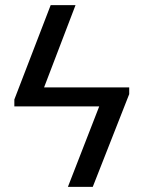

<svg xmlns="http://www.w3.org/2000/svg" viewBox="-20 -731 561 751"><path d="M406.2 -389.2V-314.9H111.8V-389.2ZM275.4 -710.9 124 -314.9H36.1V-341.8L178.2 -710.9ZM485.4 -362.8 342.8 0H245.6L397 -389.2H485.4Z"/></svg>

Font: RobotoDEMO
Style: Regular
Weight: 400
Designer: Christian Robertson
Foundry: Google
Version: Version 2.136